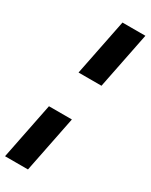

<svg xmlns="http://www.w3.org/2000/svg" viewBox="-248 -789 808 1030"><g transform="rotate(30 155.5 -274.0)"><path d="M108 -392 178 -742H320L250 -392ZM-9 194 61 -156H203L133 194Z"/></g></svg>

Font: Montserrat
Style: Bold Italic
Weight: 700
Italic angle: -11.3°
Designer: Julieta Ulanovsky
Foundry: Julieta Ulanovsky
Version: Version 9.000; ttfautohint (v1.8.4.7-5d5b)